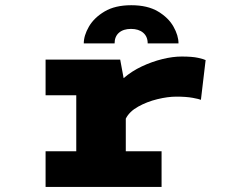

<svg xmlns="http://www.w3.org/2000/svg" viewBox="-20 -734 915 754"><path d="M159 0V-140H279.5V-360H159V-500H452L465.5 -427Q497 -454.5 537 -473.2Q577 -492 617.8 -502Q658.5 -512 693.5 -512Q735 -512 758.2 -506.8Q781.5 -501.5 787.5 -498L769 -342Q762.5 -345 736.8 -349.8Q711 -354.5 672.5 -354.5Q639 -354.5 598 -344.5Q557 -334.5 522.5 -315.2Q488 -296 474 -268V-140H614.5V0ZM495.5 -713.5Q559.5 -713.5 600.5 -689Q641.5 -664.5 661.2 -629.5Q681 -594.5 681 -563.5H560Q560 -590.5 542.2 -605.5Q524.5 -620.5 494.5 -620.5Q464.5 -620.5 447.2 -605.5Q430 -590.5 430 -563.5H309Q309 -594.5 329.2 -629.5Q349.5 -664.5 390.8 -689Q432 -713.5 495.5 -713.5Z"/></svg>

Font: Trispace SemiExpanded ExtraBold
Style: Regular
Weight: 800
Width: 6
Designer: Tyler Finck
Foundry: Etcetera Type Company
Version: Version 1.210; ttfautohint (v1.8.3)